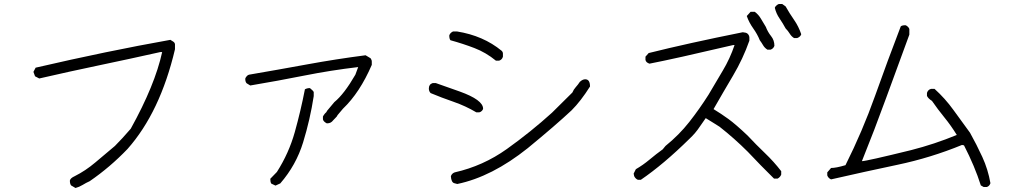

<svg xmlns="http://www.w3.org/2000/svg" viewBox="-20 -867 5040 959"><path d="M357 72 335 59Q329 51 329 35Q331 23 353 13Q407 -14 456 -55.5Q505 -97 554 -138Q591 -175 633 -224Q754 -442 790 -607H781Q629 -573 478.5 -541.5Q328 -510 176 -475L155 -486L147 -508L158 -529Q516 -612 831 -668Q838 -664 845.5 -659Q853 -654 854 -646V-621Q780 -307 617 -123Q530 -32 428 38Q410 46 393 56.5Q376 67 357 72Z M1615 -251H1612Q1595 -260 1593 -271V-285Q1597 -293 1603 -300Q1611 -306 1614 -314Q1619 -319 1650 -357Q1699 -397 1755 -494L1769 -532Q1633 -516 1500 -489.5Q1367 -463 1230 -440L1212 -451Q1205 -458 1205 -474Q1206 -479 1212 -486Q1218 -493 1224 -494Q1370 -519 1514.5 -545.5Q1659 -572 1806 -591L1831 -576Q1837 -568 1837 -559V-543Q1777 -404 1693 -324L1666 -292Q1664 -286 1656.5 -279Q1649 -272 1644 -266Q1633 -251 1615 -251ZM1356 60 1335 50Q1330 42 1330 26L1363 -8Q1423 -102 1452.5 -207.5Q1482 -313 1503 -421Q1514 -427 1528 -427Q1544 -414 1547 -408V-387Q1529 -270 1494 -156Q1459 -42 1380 49Q1362 58 1356 60Z M2473 -564H2457Q2407 -605 2349.5 -627Q2292 -649 2230 -666Q2224 -673 2224 -690Q2228 -703 2243 -710H2262Q2394 -689 2486 -613Q2492 -607 2492 -599V-584Q2488 -569 2473 -564ZM2374 -306H2359Q2305 -338 2245.5 -358.5Q2186 -379 2131 -402Q2122 -411 2122 -425Q2122 -446 2141 -452H2157L2276 -410Q2393 -368 2393 -324Q2392 -318 2386 -312.5Q2380 -307 2374 -306ZM2264 52 2249 48Q2234 44 2232 13Q2237 -1 2251 -6Q2393 -38 2512 -123Q2631 -208 2737 -304L2839 -405Q2845 -420 2856 -432Q2867 -444 2876 -458Q2890 -471 2903 -471Q2927 -471 2927 -435Q2881 -362 2835 -316Q2755 -241 2616 -127Q2437 16 2264 52Z M3181 31H3166Q3160 29 3154 22.5Q3148 16 3147 10.5Q3146 5 3145 0L3156 -22Q3191 -42 3224.5 -70Q3258 -98 3290 -121L3304 -138Q3372 -193 3423 -258Q3474 -323 3519 -394Q3554 -454 3590 -514Q3626 -574 3649 -642H3642Q3348 -573 3224 -549Q3206 -555 3204 -568V-584L3220 -602Q3416 -651 3690 -706Q3698 -705 3705 -703.5Q3712 -702 3717.5 -695Q3723 -688 3723 -680V-664Q3691 -573 3641.5 -489.5Q3592 -406 3544 -322Q3582 -299 3618.5 -272.5Q3655 -246 3714 -190Q3757 -144 3801 -102Q3845 -60 3882 -12V5Q3877 18 3864 25H3846Q3779 -41 3715 -109Q3648 -176 3574 -234Q3560 -242 3547 -251L3505 -277L3475 -234Q3454 -202 3424 -174Q3294 -46 3181 31ZM3962 -677H3946Q3933 -685 3924.5 -699Q3916 -713 3904 -725Q3890 -751 3873.5 -775Q3857 -799 3850 -828Q3851 -833 3857.5 -839Q3864 -845 3870 -847H3887L3904 -835Q3923 -801 3946 -768Q3969 -735 3982 -696Q3978 -683 3962 -677ZM3829 -619H3813Q3799 -628 3791.5 -641Q3784 -654 3775 -666Q3763 -696 3742 -725.5Q3721 -755 3710 -787L3729 -808H3750Q3769 -794 3781 -773L3805 -733Q3815 -707 3831.5 -686.5Q3848 -666 3848 -638Q3843 -624 3829 -619Z M4909 67H4893L4879 59Q4849 -36 4795 -141L4785 -143Q4629 -79 4463 -44Q4297 -9 4131 29Q4117 23 4112 9V-6L4131 -28Q4156 -28 4203 -42Q4288 -212 4350.5 -387.5Q4413 -563 4479 -735Q4485 -741 4503 -741Q4509 -739 4515 -733Q4521 -727 4522 -722V-694Q4464 -537 4406 -377.5Q4348 -218 4285 -62Q4306 -62 4530 -117Q4648 -147 4759 -193Q4730 -240 4697 -280.5Q4664 -321 4635 -363Q4616 -375 4610 -388V-403Q4615 -419 4630 -423H4648Q4701 -375 4742 -318Q4783 -261 4825 -204Q4858 -145 4886.5 -83Q4915 -21 4927 48Q4922 63 4909 67Z"/></svg>

Font: Yozai
Style: Regular
Weight: 400
Designer: LXGW / Y.OzVox
Foundry: LXGW / Y.OzVox
Version: Version 0.861;October 22, 2024